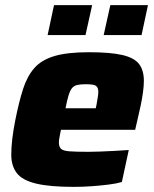

<svg xmlns="http://www.w3.org/2000/svg" viewBox="-20 -722 601 750"><path d="M268 8Q174 8 120.5 -5Q67 -18 45.5 -46Q24 -74 24 -118Q24 -146 28 -180Q32 -214 40 -254Q54 -324 70 -374Q86 -424 114 -456Q142 -488 192.5 -503Q243 -518 327 -518Q412 -518 458.5 -507Q505 -496 523.5 -471.5Q542 -447 542 -406Q542 -387 538.5 -361Q535 -335 529 -307.5Q523 -280 517 -254L508 -215H218Q216 -204 213 -189Q210 -174 210 -167Q210 -149 218 -141Q226 -133 250.5 -131Q275 -129 326 -129Q345 -129 371 -130Q397 -131 426 -132.5Q455 -134 483 -136L456 -11Q436 -5 404.5 -1Q373 3 337.5 5.5Q302 8 268 8ZM236 -299H354L357 -313Q360 -331 362 -342.5Q364 -354 364 -363Q364 -376 359 -382.5Q354 -389 343.5 -391Q333 -393 315 -393Q294 -393 281.5 -390Q269 -387 261.5 -378Q254 -369 248 -350Q242 -331 236 -299ZM385 -585 411 -702H558L533 -585ZM166 -585 191 -702H340L314 -585Z"/></svg>

Font: Saira Thin ExtraBold
Style: Italic
Weight: 800
Italic angle: -12°
Version: Version 1.101